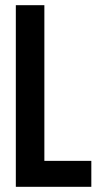

<svg xmlns="http://www.w3.org/2000/svg" viewBox="-20 -720 384 740"><path d="M41 -700H151V-100H332V0H41Z"/></svg>

Font: Booming Bebas 2
Style: Regular
Weight: 400
Designer: Ryoichi Tsunekawa
Foundry: Ryoichi Tsunekawa
Version: Version 2.000